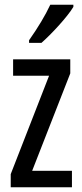

<svg xmlns="http://www.w3.org/2000/svg" viewBox="-20 -786 343 806"><path d="M288 -757V-766H191C170 -721 140 -671 102 -617V-606H154C195 -642 263 -715 288 -757ZM282 0V-69H115L275 -478V-537H35V-468H186L25 -55V0Z"/></svg>

Font: Noto Sans Devanagari ExtraCondensed
Style: Regular
Weight: 400
Width: 2
Designer: Jelle Bosma - Monotype Design Team
Foundry: Monotype Imaging Inc.
Version: Version 2.004